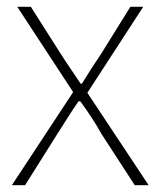

<svg xmlns="http://www.w3.org/2000/svg" viewBox="-20 -547 474 567"><path d="M15 0 196 -275 31 -527H71L160 -387Q174 -365 188.5 -344Q203 -323 218 -300H222Q236 -323 249.5 -344Q263 -365 278 -387L365 -527H403L238 -273L419 0H378L280 -151Q266 -176 250 -200.5Q234 -225 217 -248H212Q196 -225 180.5 -200.5Q165 -176 149 -151L54 0Z"/></svg>

Font: Noto Sans SC Thin Thin
Style: Regular
Weight: 250
Version: Version 2.004-H2;hotconv 1.0.118;makeotfexe 2.5.65603